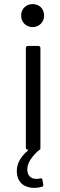

<svg xmlns="http://www.w3.org/2000/svg" viewBox="-20 -730 294 936"><path d="M139 -598C171 -598 195 -622 195 -654C195 -687 172 -710 139 -710C107 -710 83 -687 83 -654C83 -622 107 -598 139 -598ZM113 95C113 62 139 29 170 2C172 1 174 0 175 0C176 0 177 -4 177 -10V-496C177 -502 173 -506 167 -506H116C110 -506 106 -502 106 -496V-10C106 -4 110 0 116 0C118 0 118 3 115 5C77 37 62 71 62 103C62 167 107 186 147 186C160 186 172 184 183 181C188 180 191 178 191 172C191 172 191 171 191 170L187 147C186 142 183 139 179 139C177 139 176 140 175 140C169 142 163 142 157 142C133 142 113 129 113 95Z"/></svg>

Font: Barlow Semi Condensed
Style: Regular
Weight: 400
Width: 4
Designer: Jeremy Tribby
Foundry: Tribby Type
Version: Version 1.422;hotconv 1.0.109;makeotfexe 2.5.65596